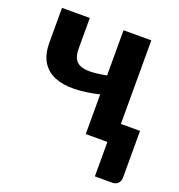

<svg xmlns="http://www.w3.org/2000/svg" viewBox="-125 -621 837 896"><g transform="rotate(20 293.0 -173.0)"><path d="M475 -100.5H570V131Q570 149.5 559 160.2Q548 171 531 171H444.5V0H337V-197Q270.5 -181 214.5 -179.8Q158.5 -178.5 117.8 -195Q77 -211.5 54.2 -248Q31.5 -284.5 31.5 -344V-515.5H169.5V-364.5Q169.5 -335 178 -316.5Q186.5 -298 206.2 -289.2Q226 -280.5 258 -281.2Q290 -282 337 -291V-515.5H475Z"/></g></svg>

Font: Lato Heavy
Style: Regular
Weight: 800
Designer: Lukasz Dziedzic
Foundry: tyPoland Lukasz Dziedzic
Version: Version 2.007; 2014-02-27